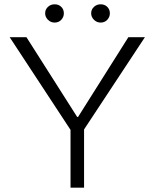

<svg xmlns="http://www.w3.org/2000/svg" viewBox="-20 -873 718 893"><path d="M308 0V-269L25 -700H103L339 -329H343L577 -700H654L371 -271V0ZM234 -768Q216 -768 203 -781Q190 -794 190 -811Q190 -829 203 -841Q216 -853 234 -853Q253 -853 265 -841Q277 -829 277 -811Q277 -794 265 -781Q253 -768 234 -768ZM448 -768Q430 -768 417 -781Q404 -794 404 -811Q404 -829 417 -841Q430 -853 448 -853Q467 -853 479 -841Q491 -829 491 -811Q491 -794 479 -781Q467 -768 448 -768Z"/></svg>

Font: REM ExtraLight
Style: Regular
Weight: 250
Designer: Octavio Pardo
Foundry: Ashler Design
Version: Version 1.005;gftools[0.9.28]